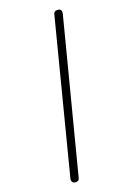

<svg xmlns="http://www.w3.org/2000/svg" viewBox="-159 -769 665 960"><g transform="rotate(-20 173.5 -288.5)"><path d="M71 132Q58.5 132 53.2 124Q48 116 51 105L256 -693Q259 -709 276 -709Q289.5 -709 294.5 -702Q299.5 -695 297 -682L91 116Q88 132 71 132Z"/></g></svg>

Font: Jura Light Light
Style: Regular
Weight: 300
Version: Version 5.106